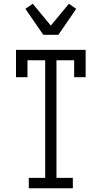

<svg xmlns="http://www.w3.org/2000/svg" viewBox="-20 -1000 540 1020"><path d="M133 0V-55H220V-680H126V-590H65V-735H435V-590H374V-680H280V-55H367V0ZM210 -815 115 -953 154 -980 250 -864 346 -980 385 -953 290 -815Z"/></svg>

Font: Iosevka Curly Slab Light
Style: Regular
Weight: 300
Monospace: yes
Designer: Belleve Invis
Foundry: Belleve Invis
Version: Version 22.1.2; ttfautohint (v1.8.4)